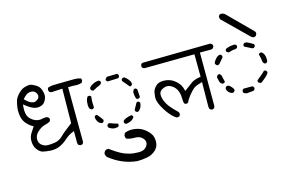

<svg xmlns="http://www.w3.org/2000/svg" viewBox="-108 -1011 2215 1442"><g transform="rotate(-15 1000.0 -290.0)"><path d="M417 -64Q418.9 -63.5 421.9 -63.5Q430.2 -63.5 436.5 -68.4L442.9 -81.1L440.9 -508.3H488.8Q498.5 -506.8 506.3 -506.8Q530.3 -506.8 549.3 -515.1L555.2 -528.3Q555.7 -530.3 555.7 -532Q555.7 -533.7 555.2 -536.6Q554.2 -542.5 550.3 -547.4Q527.3 -554.7 501 -554.7Q499 -554.7 482.9 -554.4Q466.8 -554.2 427.2 -553.7Q361.3 -553.2 337.9 -552.2Q314.5 -551.3 295.4 -543.9L290.5 -532.2Q290 -530.3 290 -528.1Q290 -525.9 290.5 -523.4Q291 -517.1 295.4 -511.2Q302.7 -505.4 311.5 -504.4L396 -508.8L393.1 -241.2Q324.2 -189.9 299.3 -164.1Q272 -136.7 234.4 -131.3Q207 -127.4 187.5 -127.4Q172.4 -127.4 163.6 -129.9Q144 -135.3 130.9 -148.4Q114.7 -164.6 114.7 -189Q114.7 -227.1 154.3 -256.8Q177.2 -274.4 201.2 -280.3Q222.2 -285.2 240.2 -294.4Q246.6 -304.7 246.6 -312.5Q246.6 -324.2 228.5 -332.5Q223.6 -333 218.3 -333Q204.1 -333 191.4 -329.6Q181.2 -327.1 170.9 -327.1Q136.2 -327.1 105.5 -355Q84 -374 79.6 -403.8Q77.1 -419.4 77.1 -433.1Q77.1 -446.8 78.6 -458L80.1 -471.2L90.3 -462.9Q124 -436 149.9 -426.3Q165 -420.4 180.7 -420.4Q190.9 -420.4 202.1 -423.3Q227.5 -429.2 239.3 -448.2Q255.9 -474.6 255.9 -497.1Q255.9 -513.2 248 -536.6Q238.3 -566.4 212.4 -581.1Q186 -596.7 173.3 -599.1Q169.9 -600.1 165 -600.1Q153.3 -600.1 132.8 -595.2Q104.5 -588.9 78.9 -563Q53.2 -537.1 44.9 -513.2Q36.6 -487.8 33.2 -455.1Q31.7 -443.4 31.7 -435.5Q31.7 -411.1 35.6 -390.6Q41 -358.9 62 -334Q84 -308.6 107.9 -295.4L115.2 -291.5Q97.2 -265.6 85 -245.1Q69.8 -220.2 69.8 -188Q69.8 -140.6 100.6 -109.4Q114.7 -95.7 129.9 -90.8Q148.9 -85.4 187.5 -82.5Q194.3 -82 201.2 -82Q231.4 -82 258.3 -92.3Q291 -105 322.3 -132.8Q355.5 -162.6 388.2 -174.8L397.9 -178.7V-85.4Q398.9 -76.7 404.3 -69.3ZM161.1 -547.9Q192.4 -547.9 204.6 -519.5Q208 -511.7 208 -504.4Q208 -483.9 182.6 -470.7Q173.8 -465.8 164.1 -465.8Q136.2 -465.8 100.1 -502.9L95.7 -507.3Q104.5 -517.6 108.9 -522Q134.3 -547.9 161.1 -547.9Z M821.3 -12.2H830.1Q868.7 -12.2 889.6 14.2Q901.4 28.8 901.4 43.7Q901.4 58.6 891.6 72.8Q872.1 101.1 829.1 101.1Q789.1 101.1 756.1 93Q723.1 85 691.4 68.1Q659.7 51.3 613.8 17.1Q611.8 16.6 610.4 16.6Q595.7 16.6 585.9 24.9Q577.6 34.2 575.7 46.9Q577.6 61.5 586.4 72.8Q684.6 151.4 800.3 162.6Q840.3 162.6 878.4 154.8Q893.6 151.9 903.1 147.9Q912.6 144 918.5 140.6Q933.6 132.3 945.8 120.6Q965.8 100.6 970.2 76.7Q972.7 64.9 972.7 50.8Q972.7 36.6 968.3 20.5Q961.4 -7.8 925 -39.1Q888.7 -70.3 839.8 -75.7Q828.6 -77.1 818.4 -77.1Q788.1 -77.1 764.2 -65.9L756.3 -49.8Q755.9 -47.4 755.9 -45.4Q755.9 -31.2 763.2 -22Q790 -12.2 821.3 -12.2ZM734.4 -136.7Q734.4 -142.6 731.9 -147Q701.2 -155.3 673.3 -166.5H662.6Q655.3 -163.1 651.9 -154.3Q651.4 -152.3 651.4 -150.4Q651.4 -143.1 654.8 -137.7Q673.3 -122.6 697.3 -119.6L722.7 -121.6Q730.5 -125 733.9 -132.8Q734.4 -134.8 734.4 -136.7ZM856 -171.9Q852.1 -179.2 844.7 -182.6Q816.9 -178.2 798.3 -169.4Q782.2 -162.1 777.8 -153.8V-141.1Q781.2 -133.8 789.6 -129.4Q806.2 -129.9 824.2 -137.7Q842.3 -145 856 -162.6ZM586.4 -251.5Q579.1 -248 575.7 -240.7Q576.2 -211.4 598.1 -189.9L616.2 -181.6L621.6 -182.6Q629.9 -186 633.3 -193.8V-204.1Q616.2 -230 595.7 -251.5ZM896.5 -194.3Q902.8 -194.3 907.7 -198.2Q931.6 -217.3 934.1 -255.4Q930.2 -263.7 922.9 -267.1Q920.9 -267.6 919.4 -267.6Q918 -267.6 916 -267.6Q911.6 -267.1 907.7 -264.6L880.4 -215.8V-205.6Q883.8 -198.2 892.6 -194.8Q894.5 -194.3 896.5 -194.3ZM931.2 -288.6Q939.5 -292 942.9 -299.3L939 -356.4Q935.5 -364.3 927.7 -367.7Q925.8 -368.2 923.8 -368.2Q917.5 -368.2 913.1 -365.2L904.8 -349.6Q904.3 -345.7 904.3 -341.8Q904.3 -315.9 913.1 -293L920.9 -288.6ZM589.4 -312.5Q587.4 -330.1 587.4 -350.6Q587.4 -371.1 590.8 -394.5Q587.4 -401.9 580.1 -404.8Q578.1 -405.3 575.7 -405.3Q568.8 -405.3 563 -401.9Q549.3 -378.9 549.3 -351.6V-351.1Q548.8 -345.7 548.8 -342.8Q548.8 -339.8 548.8 -336.7Q548.8 -333.5 549.8 -328.1Q551.3 -317.9 556.2 -309.1L570.8 -300.8L578.1 -301.8Q585.4 -305.2 589.4 -312.5ZM856 -470.2Q848.6 -466.8 844.2 -458.5V-448.7Q868.7 -419.4 890.1 -394H898.4Q906.2 -398.4 910.6 -405.8L908.7 -422.9Q894.5 -451.7 867.7 -470.2ZM688 -484.9Q684.6 -492.2 676.8 -496.6Q647 -496.1 623.5 -481Q608.4 -474.1 599.1 -459.5Q598.6 -458 598.6 -455.1Q598.6 -447.3 603.5 -440.4L617.7 -434.1Q655.8 -455.1 670.9 -460.4Q682.6 -464.8 688 -474.6ZM831.5 -498.5Q828.1 -506.8 820.8 -510.3L741.7 -508.3L728 -493.2V-484.4Q732.4 -476.6 739.7 -473.1L820.8 -476.1Q828.1 -479.5 831.5 -487.8Z M1438.5 -66.9Q1440.4 -66.4 1443.4 -66.4Q1452.1 -66.4 1458.5 -71.8Q1465.3 -80.1 1465.3 -91.8L1464.4 -503.4H1551.3Q1560.1 -504.4 1567.4 -509.8L1573.7 -521.5Q1574.2 -523.4 1574.2 -526.4Q1574.2 -534.7 1568.4 -541L1555.7 -548.3L1028.8 -540.5L1018.1 -535.6L1013.2 -523.4Q1012.7 -521.5 1012.7 -519.5Q1012.7 -510.3 1018.1 -504.4Q1024.4 -498.5 1033.7 -497.6L1421.4 -501.5L1422.4 -326.7Q1394 -321.8 1378.2 -316.4Q1362.3 -311 1353 -304.7Q1332.5 -290 1283.7 -253.4L1280.8 -263.7Q1276.4 -281.7 1268.6 -296.9Q1259.8 -314 1241.9 -330.6Q1224.1 -347.2 1207 -355.5Q1189 -364.3 1167.5 -367.7Q1157.2 -369.6 1146 -369.6Q1134.8 -369.6 1123 -367.7Q1101.1 -364.3 1085.9 -350.1Q1070.3 -335.4 1063.2 -320.6Q1056.2 -305.7 1053.2 -271Q1052.7 -267.1 1052.7 -263.7Q1052.7 -232.4 1073.7 -192.9Q1103.5 -137.2 1137.2 -103.5Q1154.8 -85.9 1170.4 -77.1Q1173.3 -77.1 1176.8 -77.1Q1186 -77.1 1193.4 -82L1198.7 -93.8Q1199.2 -95.7 1199.2 -97.7Q1199.2 -107.4 1193.8 -114.3Q1141.6 -163.6 1122.1 -195.8Q1102.5 -228 1097.7 -260.7Q1097.2 -265.6 1097.2 -271.7Q1097.2 -277.8 1098.6 -284.7Q1104 -302.7 1122.1 -312.5Q1142.6 -323.2 1159.7 -323.2Q1171.4 -323.2 1185.1 -317.4Q1200.2 -310.5 1213.9 -297.4Q1246.6 -264.2 1246.6 -201.7Q1246.6 -175.8 1251.5 -164.6L1262.7 -158.7Q1264.6 -158.2 1266.1 -158.2Q1275.4 -158.2 1281.7 -163.6Q1292 -188.5 1313.5 -214.4Q1335.4 -241.2 1351.6 -255.4Q1368.7 -270.5 1413.1 -282.2L1422.4 -285.2L1420.4 -95.7Q1420.4 -83 1426.8 -72.3Z M1790.5 -145Q1787.1 -152.3 1778.8 -156.7H1711.4Q1703.1 -152.3 1699.7 -144.5Q1699.2 -142.1 1699.2 -139.6Q1699.2 -132.3 1702.6 -126Q1713.4 -118.7 1726.6 -116.7L1778.3 -121.6Q1786.6 -125.5 1790.5 -133.3ZM1581.5 -193.8Q1581.5 -175.3 1596.7 -160.6Q1608.4 -149.9 1621.1 -147L1629.9 -148.4Q1637.7 -152.3 1642.1 -160.2V-170.9Q1635.3 -184.1 1624 -195.3Q1614.7 -204.6 1605.5 -208.5Q1603.5 -209 1601.1 -209Q1593.3 -209 1586.9 -204.1L1581.5 -194.3Q1581.5 -194.3 1581.5 -193.8ZM1915.5 -234.9Q1911.1 -243.2 1903.8 -246.6H1893.1Q1877.9 -230 1859.9 -216.1Q1841.8 -202.1 1827.1 -188Q1827.1 -186.5 1827.1 -185.5Q1827.1 -178.2 1830.6 -172.4L1846.2 -164.6L1851.1 -165Q1868.7 -177.2 1886.2 -192.4Q1903.8 -206.5 1915.5 -224.6ZM1578.6 -233.9Q1585.4 -237.3 1588.9 -243.7Q1581.5 -270.5 1576.2 -296.4Q1572.3 -304.7 1564.5 -309.1Q1563.5 -309.1 1563 -309.1Q1554.2 -309.1 1548.3 -305.7L1540 -291L1548.8 -252.4Q1551.8 -246.1 1555.2 -242.7Q1561 -236.8 1567.9 -233.9ZM1899.9 -385.3Q1892.1 -381.3 1888.7 -374.5Q1897 -344.2 1900.9 -312.5Q1904.3 -302.7 1914.1 -297.4H1924.3Q1932.6 -300.8 1936 -309.6Q1937 -317.4 1937 -324.2Q1937 -367.7 1910.2 -385.3ZM1607.4 -448.7Q1606.4 -448.7 1604.2 -448.7Q1602.1 -448.7 1598.1 -447.8Q1586.4 -444.8 1573 -431.4Q1559.6 -418 1550.8 -397.5L1556.6 -383.3L1569.8 -376L1582.5 -381.3L1619.6 -425.3V-437Q1615.2 -445.3 1607.4 -448.7ZM1875.5 -444.3Q1876 -446.3 1876 -447.8Q1876 -449.2 1876 -451.2Q1875.5 -455.6 1872.6 -459.5Q1848.1 -475.6 1822.8 -486.8H1806.2Q1798.8 -483.4 1794.4 -474.6Q1794.4 -474.1 1794.4 -473.4Q1794.4 -472.7 1794.4 -471.7Q1794.4 -470.7 1794.4 -469.5Q1794.4 -468.3 1794.7 -467.3Q1794.9 -466.3 1795.2 -465.3Q1795.4 -464.4 1795.9 -463.4Q1796.9 -461.4 1797.9 -460L1853.5 -432.1H1863.8Q1872.1 -436.5 1875.5 -444.3ZM1727.1 -493.7Q1691.4 -493.7 1661.6 -479.5L1656.2 -471.2Q1656.2 -469.2 1656.2 -467.8Q1656.2 -461.4 1659.2 -456.5L1673.8 -448.2Q1702.6 -458.5 1733.9 -460.4Q1742.2 -463.9 1745.6 -471.2V-481.9Q1742.2 -490.2 1733.9 -493.7Q1730.5 -493.7 1727.1 -493.7ZM1905.8 -548.8 1722.7 -731.9Q1709.5 -743.2 1694.8 -743.2Q1687.5 -743.2 1679.7 -740.2L1672.4 -728Q1671.9 -726.1 1671.9 -724.4Q1671.9 -722.7 1672.1 -720.7Q1672.4 -718.8 1672.9 -715.8Q1673.8 -710 1676.8 -704.6L1865.2 -520Q1874 -512.2 1884.3 -509.3Q1893.1 -510.3 1901.9 -515.1L1909.2 -527.8Q1910.2 -531.7 1910.2 -534.2Q1910.2 -543 1905.8 -548.8Z"/></g></svg>

Font: Bakudai
Style: ExtraLight
Weight: 200
Version: Version 1.48